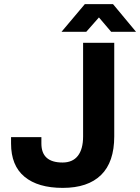

<svg xmlns="http://www.w3.org/2000/svg" viewBox="-20 -892 675 924"><path d="M275.9 -738.8 388.2 -872.1H523.9L634.8 -738.8H515.1L456.1 -808.1L395 -738.8ZM282.2 12.2Q162.6 12.2 97.9 -41.5Q33.2 -95.2 33.2 -201.2V-231.9H179.2V-201.2Q179.2 -109.9 280.8 -109.9Q329.6 -109.9 354.7 -142.1Q379.9 -174.3 379.9 -235.8V-686H529.8V-235.8Q529.8 -111.8 466.3 -49.8Q402.8 12.2 282.2 12.2Z"/></svg>

Font: Archivo
Style: Bold
Weight: 700
Designer: Hector Gatti
Foundry: Omnibus-Type
Version: Version 2.001